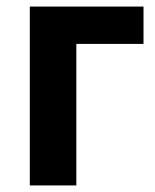

<svg xmlns="http://www.w3.org/2000/svg" viewBox="-20 -566 474 586"><path d="M71 0V-546H418V-432H213V0Z"/></svg>

Font: Noto Sans SemiCondensed
Style: Bold
Weight: 700
Width: 4
Designer: Monotype Design Team
Foundry: Monotype Imaging Inc.
Version: Version 2.013; ttfautohint (v1.8.4.7-5d5b)